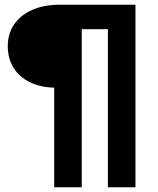

<svg xmlns="http://www.w3.org/2000/svg" viewBox="-20 -703 671 815"><path d="M210 -331Q153 -332 108 -353.5Q63 -375 38 -414.5Q13 -454 13 -507Q13 -560 40 -599.5Q67 -639 117 -661Q167 -683 234 -683H555V92H438V-579H327V92H210Z"/></svg>

Font: Montserrat Ace
Style: Bold
Weight: 700
Designer: Julieta Ulanovsky
Foundry: Julieta Ulanovsky
Version: Version 1